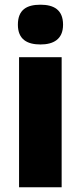

<svg xmlns="http://www.w3.org/2000/svg" viewBox="-20 -796 343 816"><path d="M152 -776C94 -776 56 -755 56 -691C56 -629 95 -607 152 -607C207 -607 248 -629 248 -691C248 -755 208 -776 152 -776ZM242 -553H61V0H242Z"/></svg>

Font: Noto Sans Thai Looped SemiCondensed Black
Style: Regular
Weight: 900
Width: 4
Designer: Sasikarn Vongin, Ben Mitchell
Foundry: The Fontpad Ltd
Version: Version 1.001